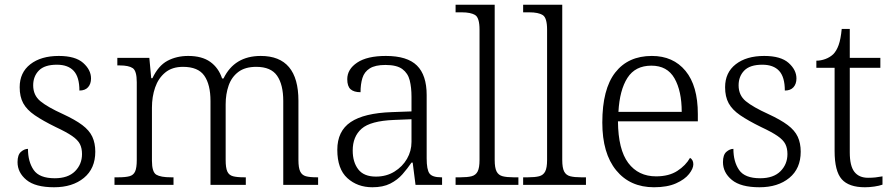

<svg xmlns="http://www.w3.org/2000/svg" viewBox="-20 -780 3768 810"><path d="M208 10Q129 10 91.5 -21Q54 -52 54 -96Q54 -127 68.5 -139.5Q83 -152 98 -152Q98 -98 122 -63Q146 -28 211 -28Q267 -28 296.5 -57.5Q326 -87 326 -130Q326 -155 317 -172.5Q308 -190 284 -206.5Q260 -223 215 -244Q160 -271 126.5 -294Q93 -317 78 -344.5Q63 -372 63 -412Q63 -474 108 -509Q153 -544 228 -544Q298 -544 331 -514.5Q364 -485 364 -449Q364 -426 351.5 -412Q339 -398 315 -398Q315 -455 291 -481Q267 -507 220 -507Q168 -507 144 -482.5Q120 -458 120 -420Q120 -378 150.5 -353Q181 -328 245 -299Q297 -275 327 -252.5Q357 -230 369.5 -203Q382 -176 382 -140Q382 -69 334 -29.5Q286 10 208 10Z M463 0V-32H480Q509 -32 526 -36.5Q543 -41 550 -56.5Q557 -72 557 -105V-433Q557 -481 540 -492.5Q523 -504 485 -504H475V-536H610L618 -450H623Q648 -503 686.5 -523.5Q725 -544 774 -544Q832 -544 867 -519Q902 -494 917 -449H923Q969 -544 1080 -544Q1239 -544 1239 -355V-105Q1239 -72 1246.5 -56.5Q1254 -41 1270.5 -36.5Q1287 -32 1316 -32H1322V0H1175V-354Q1175 -423 1149 -460.5Q1123 -498 1061 -498Q1014 -498 985.5 -476.5Q957 -455 944.5 -419Q932 -383 932 -340V-105Q932 -72 939 -56.5Q946 -41 963 -36.5Q980 -32 1009 -32H1017V0H868V-354Q868 -423 842 -460.5Q816 -498 752 -498Q706 -498 677 -474Q648 -450 634.5 -411Q621 -372 621 -326V-102Q621 -54 639.5 -43Q658 -32 701 -32H712V0Z M1551 10Q1488 10 1445.5 -28.5Q1403 -67 1403 -148Q1403 -227 1459.5 -265Q1516 -303 1633 -307L1716 -310V-372Q1716 -411 1708.5 -441Q1701 -471 1677.5 -488.5Q1654 -506 1606 -506Q1563 -506 1540 -491.5Q1517 -477 1509 -451Q1501 -425 1501 -391Q1473 -391 1459 -403.5Q1445 -416 1445 -446Q1445 -488 1487 -516Q1529 -544 1608 -544Q1698 -544 1739 -503.5Q1780 -463 1780 -379V-112Q1780 -64 1792 -48Q1804 -32 1841 -32H1845V0H1733L1721 -94H1716Q1699 -69 1678 -45Q1657 -21 1626.5 -5.5Q1596 10 1551 10ZM1566 -35Q1610 -35 1644 -56Q1678 -77 1697 -110Q1716 -143 1716 -181V-277L1642 -274Q1543 -270 1505.5 -237Q1468 -204 1468 -145Q1468 -96 1491.5 -65.5Q1515 -35 1566 -35Z M1902 0V-32H1923Q1952 -32 1969.5 -36.5Q1987 -41 1995 -56.5Q2003 -72 2003 -105V-655Q2003 -705 1984.5 -716.5Q1966 -728 1928 -728H1902V-760H2067V-105Q2067 -72 2075 -56.5Q2083 -41 2100.5 -36.5Q2118 -32 2146 -32H2167V0Z M2187 0V-32H2208Q2237 -32 2254.5 -36.5Q2272 -41 2280 -56.5Q2288 -72 2288 -105V-655Q2288 -705 2269.5 -716.5Q2251 -728 2213 -728H2187V-760H2352V-105Q2352 -72 2360 -56.5Q2368 -41 2385.5 -36.5Q2403 -32 2431 -32H2452V0Z M2739 10Q2638 10 2579.5 -61.5Q2521 -133 2521 -263Q2521 -404 2575.5 -474Q2630 -544 2730 -544Q2820 -544 2872 -481Q2924 -418 2924 -299V-268H2587Q2588 -149 2630.5 -92.5Q2673 -36 2748 -36Q2802 -36 2837.5 -59Q2873 -82 2891 -114Q2897 -111 2901 -104Q2905 -97 2905 -87Q2905 -69 2887 -46Q2869 -23 2832 -6.5Q2795 10 2739 10ZM2856 -308Q2856 -396 2825.5 -449.5Q2795 -503 2728 -503Q2660 -503 2627 -451.5Q2594 -400 2589 -308Z M3184 10Q3105 10 3067.5 -21Q3030 -52 3030 -96Q3030 -127 3044.5 -139.5Q3059 -152 3074 -152Q3074 -98 3098 -63Q3122 -28 3187 -28Q3243 -28 3272.5 -57.5Q3302 -87 3302 -130Q3302 -155 3293 -172.5Q3284 -190 3260 -206.5Q3236 -223 3191 -244Q3136 -271 3102.5 -294Q3069 -317 3054 -344.5Q3039 -372 3039 -412Q3039 -474 3084 -509Q3129 -544 3204 -544Q3274 -544 3307 -514.5Q3340 -485 3340 -449Q3340 -426 3327.5 -412Q3315 -398 3291 -398Q3291 -455 3267 -481Q3243 -507 3196 -507Q3144 -507 3120 -482.5Q3096 -458 3096 -420Q3096 -378 3126.5 -353Q3157 -328 3221 -299Q3273 -275 3303 -252.5Q3333 -230 3345.5 -203Q3358 -176 3358 -140Q3358 -69 3310 -29.5Q3262 10 3184 10Z M3629 10Q3561 10 3531 -24Q3501 -58 3501 -143V-494H3424V-524Q3443 -524 3462 -531Q3481 -538 3495 -551Q3509 -565 3518 -590Q3527 -615 3531 -658H3565V-536H3694V-494H3565V-137Q3565 -80 3584.5 -55Q3604 -30 3642 -30Q3659 -30 3673 -31.5Q3687 -33 3703 -36V-1Q3689 4 3668.5 7Q3648 10 3629 10Z"/></svg>

Font: Noto Serif Myanmar Light
Style: Regular
Weight: 300
Designer: Ben Mitchell and the Monotype Design Team
Foundry: Monotype Imaging Inc.
Version: Version 2.106; ttfautohint (v1.8.4.7-5d5b)